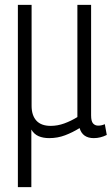

<svg xmlns="http://www.w3.org/2000/svg" viewBox="-20 -554 458 784"><path d="M53 210V-534H109V-122Q109 -83 128.5 -61.5Q148 -40 187 -40Q215 -40 242.5 -50Q270 -60 296 -76V-534H352V-83Q352 -59 360 -50Q368 -41 381 -41Q395 -41 408 -47L416 -3Q390 10 363 10Q317 10 305 -31Q276 -13 245.5 -1.5Q215 10 181 10Q156 10 137.5 2Q119 -6 108 -25V210Z"/></svg>

Font: Georama SemiCondensed Light
Style: Regular
Weight: 300
Width: 4
Designer: Jean-Baptiste Levee
Foundry: Production Type
Version: Version 1.000